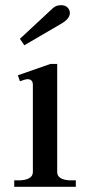

<svg xmlns="http://www.w3.org/2000/svg" viewBox="-20 -722 348 742"><path d="M57 -572 172 -679Q173 -680 185 -691Q197 -702 216 -702Q232 -702 241 -693Q250 -684 250 -672Q250 -649 216 -630L74 -547ZM35 -25H53Q77 -25 92 -33Q107 -41 107 -57V-394Q107 -416 86 -416Q80 -416 70.5 -412.5Q61 -409 57 -408L49 -431L175 -475H201V-57Q201 -41 215.5 -33Q230 -25 254 -25H273V0H35Z"/></svg>

Font: TavirajRegular
Style: Regular
Weight: 400
Designer: Katatrad Team
Foundry: CadsonDemak
Version: Version 1.000